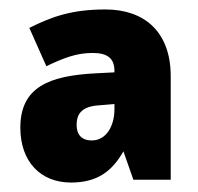

<svg xmlns="http://www.w3.org/2000/svg" viewBox="-20 -742 419 406"><path d="M203 -722C132 -722 90 -707 42 -683L78 -602C116 -620 142 -630 176 -630C208 -630 222 -618 222 -592V-589L183 -587C84 -582 23 -558 23 -472C23 -400 66 -356 130 -356C186 -356 217 -380 241 -422L262 -362H341V-581C341 -674 286 -722 203 -722ZM186 -519 222 -522V-511C222 -476 205 -445 174 -445C153 -445 142 -457 142 -478C142 -499 151 -516 186 -519Z"/></svg>

Font: Noto Sans Kannada SemiCondensed Black
Style: Regular
Weight: 900
Width: 4
Designer: Jelle Bosma - Monotype Design Team
Foundry: Monotype Imaging Inc.
Version: Version 2.005